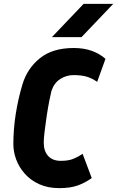

<svg xmlns="http://www.w3.org/2000/svg" viewBox="-20 -960 605 992"><path d="M286 12Q228 12 183.5 -8Q139 -28 109 -61.5Q79 -95 64 -135Q49 -175 49 -215Q49 -293 61.5 -372Q74 -451 96 -524Q121 -607 186.5 -659.5Q252 -712 361 -712Q414 -712 455 -697Q496 -682 525 -656L482 -537Q455 -556 427.5 -564Q400 -572 360 -572Q323 -572 291.5 -552Q260 -532 246 -491Q242 -476 235 -440.5Q228 -405 221.5 -362.5Q215 -320 210.5 -281.5Q206 -243 206 -223Q206 -179 229 -154Q252 -129 294 -129Q333 -129 358 -139Q383 -149 407 -165L454 -40Q419 -15 381 -1.5Q343 12 286 12ZM248 -768 412 -940H565L401 -768Z"/></svg>

Font: Finlandica
Style: Bold Italic
Weight: 700
Italic angle: -8°
Designer: Niklas Ekholm, Juho Hiilivirta, Jaakko Suomalainen
Foundry: Helsinki Type Studio
Version: Version 1.064; ttfautohint (v1.8.4.7-5d5b)